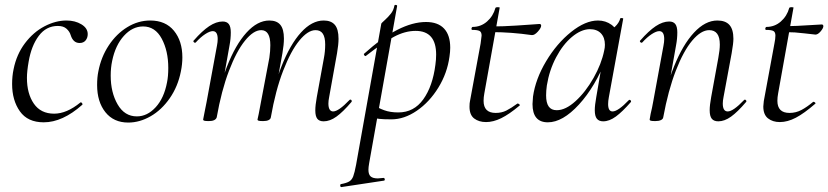

<svg xmlns="http://www.w3.org/2000/svg" viewBox="-20 -482 3352 777"><path d="M29 -142Q29 -174 35 -202Q47 -262 81 -307Q115 -352 160 -375.5Q205 -399 249 -399Q284 -399 309.5 -383.5Q335 -368 335 -344Q335 -329 326.5 -318.5Q318 -308 302 -308Q276 -308 266 -340Q262 -354 249.5 -365.5Q237 -377 214 -377Q167 -377 137 -337Q107 -297 96 -233Q89 -193 89 -167Q89 -103 117 -62.5Q145 -22 199 -22Q250 -22 305 -67L307 -68Q310 -68 312.5 -64Q315 -60 313 -58Q233 13 157 13Q92 13 60.5 -31.5Q29 -76 29 -142Z M373 -138Q373 -169 378 -193Q389 -251 420 -298Q451 -345 495 -372Q539 -399 588 -399Q650 -399 684 -357.5Q718 -316 718 -250Q718 -222 712 -193Q700 -132 667 -84.5Q634 -37 589.5 -11.5Q545 14 499 14Q440 14 406.5 -28Q373 -70 373 -138ZM656 -149Q661 -173 661 -207Q661 -276 634.5 -325.5Q608 -375 559 -375Q516 -375 481.5 -337Q447 -299 434 -236Q428 -208 428 -176Q428 -108 456 -59.5Q484 -11 534 -11Q576 -11 610 -48Q644 -85 656 -149Z M1256 -35Q1256 -56 1262 -89L1291 -248Q1296 -274 1296 -302Q1296 -331 1286.5 -345.5Q1277 -360 1257 -360Q1226 -360 1191.5 -318Q1157 -276 1126 -196Q1095 -116 1076 -7L1065 -8Q1084 -124 1119 -213Q1154 -302 1198 -350.5Q1242 -399 1290 -399Q1320 -399 1335 -381.5Q1350 -364 1350 -325Q1350 -302 1344 -267L1312 -89Q1309 -74 1309 -63Q1309 -47 1314 -39Q1319 -31 1328 -31Q1350 -31 1394 -77Q1396 -79 1398 -79Q1401 -79 1403 -75.5Q1405 -72 1402 -69Q1368 -29 1341.5 -10Q1315 9 1290 9Q1272 9 1264 -1.5Q1256 -12 1256 -35ZM802 2Q802 1 810 -39L816 -69L858 -297Q861 -312 861 -324Q861 -356 841 -356Q829 -356 810.5 -344Q792 -332 772 -310Q771 -309 769 -309Q766 -309 763.5 -312.5Q761 -316 764 -318Q798 -357 826.5 -376Q855 -395 881 -395Q898 -395 906 -384.5Q914 -374 914 -351Q914 -325 909 -299L857 -7Q852 8 825 8Q811 8 806.5 6.5Q802 5 802 2ZM1022 2 1027 -21 1037 -74 1070 -248Q1074 -275 1074 -299Q1074 -360 1037 -360Q1006 -360 971.5 -317.5Q937 -275 906.5 -195Q876 -115 857 -7L844 -8Q864 -124 898.5 -212.5Q933 -301 977.5 -350Q1022 -399 1070 -399Q1100 -399 1114.5 -381.5Q1129 -364 1129 -326Q1129 -302 1123 -267L1076 -7Q1075 0 1067 4Q1059 8 1045 8Q1031 8 1026.5 6.5Q1022 5 1022 2Z M1360 263Q1382 259 1393 252.5Q1404 246 1409.5 231.5Q1415 217 1421 185L1523 -386Q1523 -388 1537 -400.5Q1551 -413 1562 -427Q1573 -441 1576 -459Q1577 -463 1582.5 -462Q1588 -461 1587 -457L1474 178Q1471 195 1471 205Q1471 224 1480 232Q1489 240 1509 240Q1514 240 1532 238H1533Q1536 238 1537 243Q1538 248 1534 249L1362 275Q1358 276 1357 270Q1356 264 1360 263ZM1476 -8 1486 -60Q1510 -45 1534.5 -36Q1559 -27 1592 -27Q1655 -27 1693 -80Q1731 -133 1742 -220Q1745 -241 1745 -261Q1745 -357 1662 -357Q1619 -357 1574 -333Q1529 -309 1461 -256L1459 -255Q1456 -255 1453.5 -259.5Q1451 -264 1454 -265Q1596 -393 1704 -393Q1752 -393 1777 -366.5Q1802 -340 1802 -289Q1802 -273 1799 -253Q1790 -186 1754 -127.5Q1718 -69 1667 -34Q1616 1 1564 1Q1531 1 1514.5 -1Q1498 -3 1476 -8Z M1880 -50Q1880 -65 1882 -73L1925 -306Q1929 -334 1929 -338Q1929 -352 1921 -356.5Q1913 -361 1891 -361Q1888 -361 1888 -366Q1888 -368 1889.5 -370.5Q1891 -373 1892 -373Q1926 -373 1951 -395Q1976 -417 1985 -450Q1987 -453 1994 -453Q2004 -453 2002 -450L1940 -104Q1937 -88 1937 -74Q1937 -25 1986 -25Q2010 -25 2029 -34.5Q2048 -44 2074 -63H2075Q2078 -63 2081.5 -60Q2085 -57 2083 -55Q2040 -19 2008 -3.5Q1976 12 1947 12Q1918 12 1899 -2.5Q1880 -17 1880 -50ZM1971 -352 1973 -375Q2015 -375 2069 -378.5Q2123 -382 2135 -383L2163 -385Q2170 -385 2170 -378Q2170 -369 2156.5 -354Q2143 -339 2132 -340Q2048 -352 1971 -352Z M2135 -61Q2135 -69 2137 -91Q2147 -162 2190 -234Q2233 -306 2291 -352.5Q2349 -399 2400 -399Q2431 -399 2455 -381.5Q2479 -364 2482 -330L2439 -357Q2453 -359 2469 -374Q2485 -389 2490 -407Q2491 -410 2497 -409Q2503 -408 2502 -406L2444 -89Q2441 -73 2441 -61Q2441 -31 2459 -31Q2481 -31 2525 -77Q2526 -78 2528 -78Q2531 -78 2533 -74.5Q2535 -71 2533 -69Q2499 -30 2472.5 -10.5Q2446 9 2421 9Q2404 9 2395.5 -1.5Q2387 -12 2387 -36Q2387 -56 2393 -89L2417 -229L2434 -246Q2389 -131 2323 -59Q2257 13 2197 13Q2135 13 2135 -61ZM2425 -277Q2428 -289 2428 -301Q2428 -330 2412 -347Q2396 -364 2366 -364Q2331 -363 2294.5 -332.5Q2258 -302 2230.5 -250Q2203 -198 2193 -136Q2190 -114 2190 -96Q2190 -66 2200.5 -51Q2211 -36 2233 -36Q2269 -36 2309.5 -73Q2350 -110 2382 -166.5Q2414 -223 2425 -277Z M2852 -36Q2852 -56 2858 -89L2887 -248Q2893 -280 2893 -302Q2893 -360 2850 -360Q2817 -360 2781.5 -318Q2746 -276 2715 -196Q2684 -116 2664 -7L2652 -8Q2672 -124 2707.5 -212.5Q2743 -301 2788.5 -350Q2834 -399 2883 -399Q2916 -399 2932 -381Q2948 -363 2948 -325Q2948 -307 2941 -267L2908 -89Q2905 -74 2905 -63Q2905 -31 2925 -31Q2947 -31 2991 -77Q2993 -79 2994 -79Q2997 -79 2999.5 -75.5Q3002 -72 2999 -69Q2965 -29 2938.5 -10Q2912 9 2887 9Q2869 9 2860.5 -1.5Q2852 -12 2852 -36ZM2609 2 2613 -21Q2619 -45 2624 -74L2665 -297Q2668 -312 2668 -324Q2668 -356 2648 -356Q2636 -356 2617.5 -344Q2599 -332 2579 -310Q2578 -309 2576 -309Q2573 -309 2570.5 -312.5Q2568 -316 2571 -318Q2605 -357 2633.5 -376Q2662 -395 2688 -395Q2705 -395 2713 -384.5Q2721 -374 2721 -351Q2721 -325 2716 -299L2664 -7Q2663 0 2654.5 4Q2646 8 2632 8Q2618 8 2613.5 6.5Q2609 5 2609 2Z M3069 -51Q3069 -57 3071 -73L3114 -306Q3118 -325 3118 -338Q3118 -352 3110 -356.5Q3102 -361 3080 -361Q3077 -361 3077 -366Q3077 -368 3078.5 -370.5Q3080 -373 3081 -373Q3115 -373 3140 -395Q3165 -417 3174 -450Q3176 -453 3183 -453Q3193 -453 3191 -450L3129 -104Q3126 -88 3126 -74Q3126 -25 3175 -25Q3201 -25 3223.5 -37Q3246 -49 3271 -70H3272Q3275 -70 3278.5 -67Q3282 -64 3279 -62Q3234 -23 3200.5 -5.5Q3167 12 3136 12Q3107 12 3088 -3Q3069 -18 3069 -51ZM3160 -352 3162 -376Q3194 -376 3271 -381L3305 -383Q3312 -383 3312 -376Q3312 -368 3301 -355Q3290 -342 3280 -342Q3275 -342 3235.5 -347Q3196 -352 3160 -352Z"/></svg>

Font: Cormorant Infant
Style: Italic
Weight: 400
Italic angle: -10°
Designer: Christian Thalmann (Catharsis Fonts)
Foundry: Catharsis Fonts
Version: Version 4.000